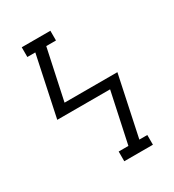

<svg xmlns="http://www.w3.org/2000/svg" viewBox="-178 -838 855 941"><g transform="rotate(-30 250.0 -367.5)"><path d="M247 0V-55H302L363 -340H64L136 -680H91V-735H253V-680H198L137 -395H436L364 -55H409V0Z"/></g></svg>

Font: Iosevka Curly Slab Light
Style: Regular
Weight: 300
Monospace: yes
Designer: Belleve Invis
Foundry: Belleve Invis
Version: Version 22.1.2; ttfautohint (v1.8.4)